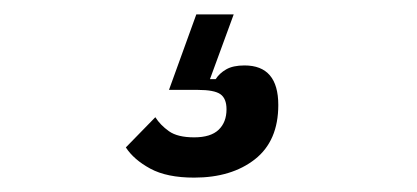

<svg xmlns="http://www.w3.org/2000/svg" viewBox="-20 -39 580 267"><path d="M250 208Q212 208 189 195.5Q166 183 155 166L196 124Q203 135 215 143.5Q227 152 250 152Q273 152 284 141.5Q295 131 295 113Q295 98 286.5 92Q278 86 255 86H215L253 -19H305L272 71H280Q285 63 294.5 57.5Q304 52 320 52Q367 52 367 107Q367 157 334.5 182.5Q302 208 250 208Z"/></svg>

Font: IBM Plex Sans Condensed Medium
Style: Italic
Weight: 500
Width: 3
Italic angle: -11°
Designer: Mike Abbink, Paul van der Laan, Pieter van Rosmalen
Foundry: Bold Monday
Version: Version 1.3